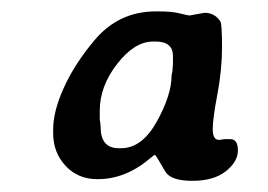

<svg xmlns="http://www.w3.org/2000/svg" viewBox="-20 -679 478 342"><path d="M288.1 -579.1Q288.1 -605 257.3 -605H252.4Q219.7 -605 188.7 -565.2Q157.7 -525.4 157.7 -481.9V-466.3Q159.2 -457.5 159.2 -453.1Q159.2 -415 191.4 -415H195.8Q232.9 -415 259.3 -462.4Q285.6 -509.8 285.6 -544.4L287.1 -552.2L288.1 -565.4ZM372.6 -640.6Q375.5 -635.7 375.5 -595.2Q375.5 -554.7 367.2 -511Q358.9 -467.3 358.9 -448.5Q358.9 -429.7 370.6 -429.7L379.9 -431.2H390.1Q403.8 -431.2 403.8 -411.1Q403.8 -391.1 382.3 -374Q360.8 -356.9 322.5 -356.9Q284.2 -356.9 274.4 -373.5Q257.3 -403.3 255.9 -403.3Q254.9 -403.3 248 -397.5Q204.1 -359.9 154.3 -359.9Q153.8 -359.9 152.8 -359.9Q119.1 -359.9 96.9 -383.5Q74.7 -407.2 74.7 -441.9V-448.2Q74.7 -481 93.8 -522.9Q112.8 -564.9 147.5 -606.4Q190.9 -658.7 257.3 -658.7H263.2Q287.1 -658.7 300.8 -655Q314.5 -651.4 317.9 -651.4L344.2 -656.2Q362.8 -656.2 372.6 -640.6Z"/></svg>

Font: Averia Serif Libre
Style: Bold Italic
Weight: 700
Italic angle: -6.90001°
Version: Version 1.002